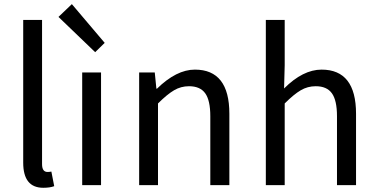

<svg xmlns="http://www.w3.org/2000/svg" viewBox="-20 -892 1815 925"><path d="M188.5 12.7Q91.8 12.7 91.8 -108.4V-795.9H182.6V-101.6Q182.6 -63.5 209 -63.5Q217.8 -63.5 227.5 -65.4L241.2 4.9Q220.7 12.7 188.5 12.7Z M376 0V-543H466.8V0ZM438.5 -640.6 261.7 -810.5 326.2 -872.1 484.4 -685.5Z M650.4 0V-543H725.6L733.4 -464.8H736.3Q830.1 -556.6 918.9 -556.6Q1085 -556.6 1085 -343.8V0H993.2V-332Q993.2 -408.2 968.8 -442.4Q944.3 -476.6 890.6 -476.6Q851.6 -476.6 818.4 -457Q785.2 -437.5 741.2 -393.6V0Z M1260.7 0V-795.9H1351.6V-578.1L1348.6 -465.8Q1439.5 -556.6 1529.3 -556.6Q1695.3 -556.6 1695.3 -343.8V0H1603.5V-332Q1603.5 -408.2 1579.1 -442.4Q1554.7 -476.6 1501 -476.6Q1461.9 -476.6 1428.7 -457Q1395.5 -437.5 1351.6 -393.6V0Z"/></svg>

Font: irohakakuC Regular
Style: Regular
Weight: 400
Designer: [Source Han Sans]
Ryoko NISHIZUKA Ë•øÂ°öÊ∂ºÂ≠ê (kana & ideographs); Paul D. Hunt (Latin, Greek & Cyrillic); Wenlong ZHAN
Version: Version 1.001.20160904